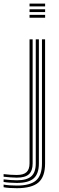

<svg xmlns="http://www.w3.org/2000/svg" viewBox="-103 -813 320 1040"><path d="M57 -778.2V-793.4H141.4V-778.2ZM57 -717.1V-732.4H141.4V-717.1ZM57 -747.6V-762.9H141.4V-747.6ZM-12 206.4Q-31.4 206.4 -51.7 205.1Q-71.9 203.7 -83.5 201.1V186.8Q-70.1 189.4 -49.8 190.8Q-29.5 192.2 -12 192.2Q60.6 192.2 92.5 164.2Q124.3 136.3 124.3 72.6V-600H141.2V72.6Q141.2 144.2 105.3 175.3Q69.4 206.4 -12 206.4ZM-12 177.9Q-29.4 177.9 -49.4 176.4Q-69.4 175 -83.5 172.6V158.6Q-67.9 160.5 -48 162Q-28.1 163.6 -12 163.6Q42.5 163.6 66.6 141.9Q90.7 120.2 90.7 72.4V-600H107.6V72.4Q107.6 128.3 79.6 153.1Q51.6 177.9 -12 177.9ZM-12 149.3Q-26.6 149.3 -46.5 147.7Q-66.4 146.2 -83.5 144.3V130.1Q-66 132.5 -46.1 133.6Q-26.1 134.8 -12 134.8Q24.5 134.8 40.7 119.5Q57 104.1 57 72.2V-600H73.8V72.4Q73.8 112.1 53.7 130.7Q33.6 149.3 -12 149.3Z"/></svg>

Font: Big Shoulders Inline Text SC Thin
Style: Regular
Weight: 100
Designer: Patric King
Foundry: XO Type Co
Version: Version 2.002